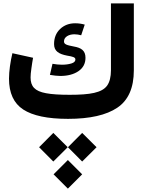

<svg xmlns="http://www.w3.org/2000/svg" viewBox="-20 -702 873 1134"><path d="M465.3 252 550.3 167.5 465.3 83 381.3 167.5ZM294.9 252 379.9 167.5 294.9 83 210.9 167.5ZM380.9 412.1 465.3 327.6 380.9 243.2 296.4 327.6ZM335.9 -253.4C379.4 -253.4 415.5 -262.7 443.4 -281.7C471.2 -300.8 484.9 -327.1 484.9 -360.8C484.9 -403.8 459 -419.9 416.5 -427.2C374 -435.5 357.9 -439.9 357.9 -457.5C357.9 -483.4 385.7 -499.5 419.4 -499.5C433.1 -499.5 447.3 -497.1 459.5 -493.7L480.5 -556.6C461.9 -562 442.9 -564.5 423.8 -564.5C388.2 -564.5 358.9 -553.2 335 -530.8C311 -507.8 299.3 -478 299.3 -441.4C299.3 -399.9 327.6 -382.8 376 -373.5C410.6 -367.7 425.3 -363.8 425.3 -350.6C425.3 -339.8 417.5 -332 401.4 -327.1C385.3 -322.3 366.7 -319.8 345.7 -319.8C327.6 -319.8 309.1 -321.8 290 -325.2L274.9 -259.8C297.9 -255.9 318.4 -253.4 335.9 -253.4ZM391.6 -142.1C332 -142.1 285.6 -145 252 -151.4C185.1 -163.6 160.6 -191.9 160.6 -244.6C160.6 -257.8 162.1 -275.4 165.5 -298.3C168.5 -321.3 171.9 -341.8 175.3 -360.8L53.2 -387.7C41.5 -338.9 33.2 -281.7 33.2 -237.3C33.2 -152.8 61 -91.8 117.2 -55.2C173.3 -18.6 261.2 0 381.8 0C510.7 0 607.9 -22 672.9 -65.9C737.8 -109.4 770.5 -183.1 770.5 -287.1V-682.1H635.3V-287.1C635.3 -247.1 627.4 -216.8 612.3 -195.8C581.5 -154.3 513.2 -142.1 391.6 -142.1Z"/></svg>

Font: Estedad Bold
Style: Regular
Weight: 700
Designer: Amin Abedi
Version: Version 7.3